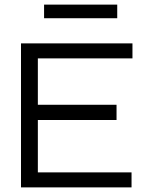

<svg xmlns="http://www.w3.org/2000/svg" viewBox="-20 -812 665 832"><path d="M71 0V-624H554V-559H144V-358H485V-292H144V-65H550V0ZM171 -733V-792H488V-733Z"/></svg>

Font: Inconsolata Expanded
Style: Regular
Weight: 400
Width: 7
Monospace: yes
Designer: Raph Levien, Cyreal, Brenton Simpson
Foundry: Raph Levien, Cyreal, Google
Version: Version 3.100; ttfautohint (v1.8.4.7-5d5b)